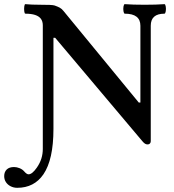

<svg xmlns="http://www.w3.org/2000/svg" viewBox="-91 -686 837 925"><path d="M-70.8 162.6Q-70.8 142.6 -58.6 130.6Q-46.4 118.7 -23.4 118.7Q-10.3 118.7 3.4 124.3Q17.1 129.9 25.4 139.6Q37.6 153.8 46.4 153.8Q55.2 153.8 65.2 145.8Q75.2 137.7 86.4 121.6Q101.1 100.6 108.2 78.1Q115.2 55.7 115.2 31.7V-564Q115.2 -583 106 -595.5Q96.7 -607.9 78.1 -614Q59.6 -620.1 31.2 -620.1Q27.3 -620.1 25.9 -631.6Q24.4 -643.1 25.9 -654.5Q27.3 -666 31.2 -666Q60.1 -663.1 103.5 -663.1Q130.4 -663.1 148.4 -662.4Q166.5 -661.6 173.3 -659.2L174.3 -658.7Q187 -654.3 196.5 -649.2Q206.1 -644 214.4 -633.8L577.6 -191.9H585.4V-562Q585.4 -620.1 510.3 -620.1Q505.9 -620.1 503.9 -631.6Q502 -643.1 503.9 -654.5Q505.9 -666 510.3 -666Q548.3 -663.1 606 -663.1Q663.1 -663.1 701.2 -666Q705.6 -666 707.5 -654.5Q709.5 -643.1 707.5 -631.6Q705.6 -620.1 701.2 -620.1Q635.3 -620.1 635.3 -562V-5.9Q635.3 1 631.3 5.4Q627.4 9.8 620.1 9.8Q613.3 9.8 607.7 6.3Q602.1 2.9 594.7 -5.9L174.8 -503.9H166.5V-64.9Q166.5 83 118.2 153.8Q95.7 186.5 64.2 202.6Q32.7 218.8 -7.8 218.8Q-25.4 218.8 -39.8 211.4Q-54.2 204.1 -62.5 191.4Q-70.8 178.7 -70.8 162.6Z"/></svg>

Font: Junicode Two Beta VF
Style: Regular
Weight: 400
Designer: Peter S. Baker
Foundry: Briery Creek Software
Version: Version 1.031 beta; ttfautohint (v1.8.1.43-b0c9)